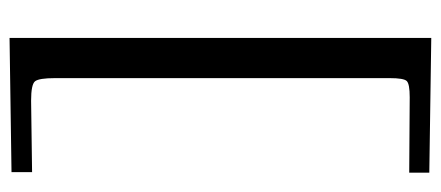

<svg xmlns="http://www.w3.org/2000/svg" viewBox="-274 -478 901 392"><g transform="rotate(-90 176.0 -282.5)"><path d="M19 144V103L173 104Q200 104 206 98Q212 92 212 63V-620Q212 -653 205.5 -661Q199 -669 166 -669L20 -667V-709L294 -713V148Z"/></g></svg>

Font: Pochaevsk
Style: Regular
Weight: 400
Version: Version 1.210; ttfautohint (v1.8.4.7-5d5b)